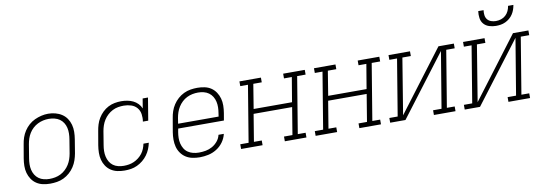

<svg xmlns="http://www.w3.org/2000/svg" viewBox="-57 -1132 4314 1522"><g transform="rotate(-10 2100.0 -371.0)"><path d="M248 8Q219 8 190.5 2Q162 -4 138.5 -19.5Q115 -35 99.5 -58.5Q84 -82 76.5 -109Q69 -136 69.5 -166Q70 -196 75 -226L94 -336Q98 -363 107 -389.5Q116 -416 132 -440.5Q148 -465 170 -484.5Q192 -504 218 -516Q244 -528 271.5 -534.5Q299 -541 327 -541Q356 -541 384.5 -533.5Q413 -526 436.5 -510.5Q460 -495 475.5 -472Q491 -449 498.5 -421.5Q506 -394 505.5 -364Q505 -334 500 -304L482 -194Q477 -167 468 -140.5Q459 -114 443 -89.5Q427 -65 405 -45.5Q383 -26 357 -13.5Q331 -1 303 3.5Q275 8 248 8ZM249 -30Q272 -30 295 -34.5Q318 -39 339 -49.5Q360 -60 378 -77Q396 -94 408.5 -114Q421 -134 428.5 -156Q436 -178 440 -201L458 -311Q462 -334 462.5 -358Q463 -382 458 -404Q453 -426 441 -445Q429 -464 411 -476.5Q393 -489 370 -494.5Q347 -500 323 -500Q301 -500 278.5 -495Q256 -490 235 -479.5Q214 -469 196 -452.5Q178 -436 165.5 -415.5Q153 -395 146 -373.5Q139 -352 135 -329L117 -219Q113 -196 112.5 -172.5Q112 -149 117 -127Q122 -105 133.5 -86Q145 -67 163 -54Q181 -41 203.5 -35.5Q226 -30 249 -30Z M847 8Q818 8 789.5 2Q761 -4 737.5 -19.5Q714 -35 698.5 -58.5Q683 -82 676 -109Q669 -136 669.5 -166Q670 -196 675 -226L694 -336Q698 -362 706 -388Q714 -414 728.5 -438Q743 -462 763.5 -482Q784 -502 809 -515Q834 -528 861 -533Q888 -538 914 -538Q939 -538 963.5 -533.5Q988 -529 1009.5 -518.5Q1031 -508 1047.5 -491Q1064 -474 1073 -452L1086 -530H1129L1099 -349H1056Q1061 -379 1056.5 -409Q1052 -439 1033.5 -460.5Q1015 -482 986.5 -491Q958 -500 928 -500Q905 -500 882 -496Q859 -492 837.5 -481Q816 -470 798 -453.5Q780 -437 767 -416.5Q754 -396 746.5 -374Q739 -352 735 -329L717 -219Q713 -196 712.5 -172.5Q712 -149 717 -127Q722 -105 733 -86Q744 -67 761.5 -54Q779 -41 801.5 -35.5Q824 -30 847 -30Q868 -30 888.5 -33.5Q909 -37 928.5 -45.5Q948 -54 966 -68Q984 -82 997 -99Q1010 -116 1018 -136Q1026 -156 1030 -176H1073Q1068 -151 1058 -126.5Q1048 -102 1032 -80Q1016 -58 994.5 -40.5Q973 -23 948.5 -11.5Q924 0 898.5 4Q873 8 847 8Z M1452 8Q1422 8 1393 2Q1364 -4 1340.5 -19Q1317 -34 1300.5 -57.5Q1284 -81 1277 -108.5Q1270 -136 1270 -166Q1270 -196 1275 -226L1294 -336Q1298 -363 1307 -389.5Q1316 -416 1332 -440.5Q1348 -465 1370 -484.5Q1392 -504 1418 -516.5Q1444 -529 1472 -533.5Q1500 -538 1527 -538Q1556 -538 1585 -532Q1614 -526 1637 -510.5Q1660 -495 1675.5 -471.5Q1691 -448 1698.5 -421Q1706 -394 1705.5 -364Q1705 -334 1700 -304L1690 -246H1322L1317 -219Q1313 -196 1312.5 -172Q1312 -148 1317.5 -126Q1323 -104 1334.5 -85Q1346 -66 1364.5 -53.5Q1383 -41 1405.5 -35.5Q1428 -30 1452 -30Q1479 -30 1506.5 -35Q1534 -40 1559 -54Q1584 -68 1603 -91Q1622 -114 1628 -142H1671Q1663 -107 1641 -76.5Q1619 -46 1587.5 -26.5Q1556 -7 1521 0.5Q1486 8 1452 8ZM1654 -284 1658 -311Q1662 -334 1662.5 -357.5Q1663 -381 1658 -403Q1653 -425 1641.5 -444Q1630 -463 1612 -476Q1594 -489 1571.5 -494.5Q1549 -500 1526 -500Q1503 -500 1480.5 -495.5Q1458 -491 1436.5 -480.5Q1415 -470 1397 -453Q1379 -436 1366.5 -416Q1354 -396 1346.5 -374Q1339 -352 1335 -329L1328 -284Z M1785 0V-38H1852L1927 -492H1865V-530H2038V-492H1970L1938 -295H2247L2280 -492H2217V-530H2391V-492H2323L2248 -38H2311V0H2137V-38H2205L2241 -257H1931L1895 -38H1958V0Z M2385 0V-38H2452L2527 -492H2465V-530H2638V-492H2570L2538 -295H2847L2880 -492H2817V-530H2991V-492H2923L2848 -38H2911V0H2737V-38H2805L2841 -257H2531L2495 -38H2558V0Z M2985 0V-38H3052L3127 -492H3065V-530H3238V-492H3170L3096 -40L3467 -530H3591V-492H3523L3448 -38H3511V0H3337V-38H3405L3480 -490L3108 0Z M3585 0V-38H3652L3727 -492H3665V-530H3838V-492H3770L3696 -40L4067 -530H4191V-492H4123L4048 -38H4111V0H3937V-38H4005L4080 -490L3708 0ZM3945 -610Q3917 -610 3890.5 -618.5Q3864 -627 3847 -646.5Q3830 -666 3826 -694Q3822 -722 3826 -750H3869Q3866 -730 3868.5 -710Q3871 -690 3882.5 -675.5Q3894 -661 3912.5 -654.5Q3931 -648 3951 -648Q3972 -648 3992.5 -654.5Q4013 -661 4029 -675.5Q4045 -690 4054 -709.5Q4063 -729 4066 -750H4109Q4106 -731 4099.5 -712.5Q4093 -694 4082 -677Q4071 -660 4055 -646.5Q4039 -633 4020.5 -624.5Q4002 -616 3983 -613Q3964 -610 3945 -610Z"/></g></svg>

Font: Iosevka Slab XLtExObl
Style: Regular
Weight: 200
Width: 7
Italic angle: -9°
Monospace: yes
Designer: Belleve Invis
Foundry: Belleve Invis
Version: Version 11.1.1; ttfautohint (v1.8.3)